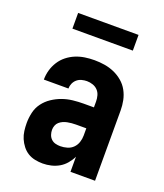

<svg xmlns="http://www.w3.org/2000/svg" viewBox="-133 -799 766 896"><g transform="rotate(20 250.0 -350.5)"><path d="M184 8Q165 8 145.5 4Q126 0 110 -10Q94 -20 82 -35.5Q70 -51 62.5 -68.5Q55 -86 52.5 -105.5Q50 -125 50 -144Q50 -170 56 -196.5Q62 -223 78 -244.5Q94 -266 116.5 -281Q139 -296 164 -305Q189 -314 216 -317Q243 -320 269 -320H320V-349Q320 -364 316 -378.5Q312 -393 302 -403.5Q292 -414 277.5 -419Q263 -424 248 -424Q235 -424 222 -420.5Q209 -417 199 -408.5Q189 -400 183.5 -387.5Q178 -375 178 -362H56Q56 -386 62.5 -409Q69 -432 82 -452.5Q95 -473 114 -488Q133 -503 155 -512Q177 -521 200.5 -524.5Q224 -528 248 -528Q273 -528 298 -524Q323 -520 346 -510Q369 -500 388.5 -483.5Q408 -467 420 -445Q432 -423 437 -398.5Q442 -374 442 -349V0H320V-75Q311 -56 297 -39.5Q283 -23 265 -12.5Q247 -2 226 3Q205 8 184 8ZM234 -96Q251 -96 268 -101Q285 -106 297 -118Q309 -130 314.5 -146.5Q320 -163 320 -180V-216H269Q258 -216 247.5 -215Q237 -214 226.5 -212Q216 -210 206 -205.5Q196 -201 188 -194Q180 -187 176 -176.5Q172 -166 172 -155Q172 -143 176 -131Q180 -119 189 -110.5Q198 -102 210 -99Q222 -96 234 -96ZM100 -631V-709H400V-631Z"/></g></svg>

Font: Iosevka Curly Extrabold
Style: Regular
Weight: 800
Monospace: yes
Designer: Belleve Invis
Foundry: Belleve Invis
Version: Version 22.1.2; ttfautohint (v1.8.4)